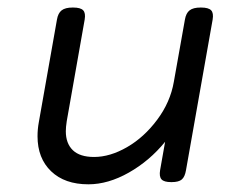

<svg xmlns="http://www.w3.org/2000/svg" viewBox="-20 -476 640 507"><path d="M509.8 -456.1Q490.2 -456.1 480.7 -448.7Q471.2 -441.4 468.3 -424.3L439 -259.8Q429.7 -206.1 395 -159.7Q360.4 -113.3 315.4 -87.4Q270.5 -61.5 228.5 -61.5Q190.9 -61.5 172.4 -79.3Q153.8 -97.2 153.8 -129.4Q153.8 -140.1 156.2 -155.8L203.6 -424.3Q206.5 -441.4 199.7 -448.7Q192.9 -456.1 172.9 -456.1H171.9Q152.3 -456.1 142.8 -448.7Q133.3 -441.4 130.4 -424.3L82.5 -153.3Q79.1 -134.8 79.1 -116.2Q79.1 -58.1 115 -23.7Q150.9 10.7 213.4 10.7Q265.6 10.7 320.3 -20.3Q375 -51.3 416 -101.6L402.8 -26.9Q399.9 -9.8 406.5 -2.4Q413.1 4.9 432.1 4.9H433.1Q452.1 4.9 460.2 -2.2Q468.3 -9.3 471.2 -26.9L541.5 -424.3Q544.4 -441.4 537.6 -448.7Q530.8 -456.1 510.7 -456.1Z"/></svg>

Font: Courier Prime Code
Style: Italic
Weight: 400
Italic angle: -10°
Designer: Alan Dague-Greene
Foundry: Quote-Unquote Apps
Version: Version 3.18